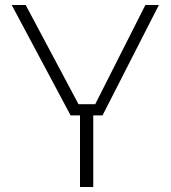

<svg xmlns="http://www.w3.org/2000/svg" viewBox="-20 -750 687 770"><path d="M354 0H300.8V-287.1H263.2L26.9 -730H83L294.9 -332H361.8L563 -730H617.2L391.1 -287.1H354Z"/></svg>

Font: Sora ExtraLight
Style: Regular
Weight: 200
Designer: Jonathan Barnbrook, Julián Moncada
Foundry: Barnbrook Fonts
Version: Version 2.000